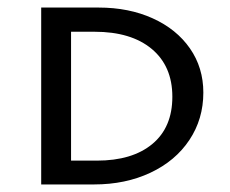

<svg xmlns="http://www.w3.org/2000/svg" viewBox="-20 -488 608 508"><path d="M89 0V-468H241Q321 -468 384 -439.5Q447 -411 482.5 -360Q518 -309 518 -243Q518 -173 481 -117.5Q444 -62 378 -31Q312 0 229 0ZM230 -404H168V-63H236Q330 -63 383 -107Q436 -151 436 -232Q436 -313 381.5 -358.5Q327 -404 230 -404Z"/></svg>

Font: Ysabeau SC Medium
Style: Regular
Weight: 500
Designer: Christian Thalmann (Catharsis Fonts)
Version: Version 0.003